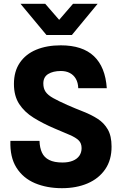

<svg xmlns="http://www.w3.org/2000/svg" viewBox="-20 -976 640 1006"><path d="M304.5 10Q225.5 10 163.2 -16.2Q101 -42.5 66.2 -97.5Q31.5 -152.5 34.5 -238H187Q188 -202 199.8 -176.5Q211.5 -151 237.8 -137.8Q264 -124.5 307.5 -124.5Q339 -124.5 361.5 -133.8Q384 -143 395.8 -160Q407.5 -177 407.5 -200Q407.5 -225.5 392.2 -240.5Q377 -255.5 345.5 -269Q314 -282.5 265.5 -303Q204.5 -329 156.2 -359Q108 -389 80.5 -431.2Q53 -473.5 53 -536Q53 -602 83.8 -647.2Q114.5 -692.5 169.8 -715.5Q225 -738.5 298.5 -738.5Q412 -738.5 472 -681.8Q532 -625 539.5 -514H390Q389 -543 377.5 -563Q366 -583 346 -593.5Q326 -604 299 -604Q258 -604 232.5 -588.2Q207 -572.5 207 -538.5Q207 -512.5 219 -495Q231 -477.5 258.8 -462Q286.5 -446.5 332.5 -426Q376 -407 417.5 -390.8Q459 -374.5 492 -353.2Q525 -332 544.8 -297.8Q564.5 -263.5 564.5 -208.5Q565 -138.5 531.5 -89.5Q498 -40.5 439.2 -15.2Q380.5 10 304.5 10ZM223.5 -792.5 87.5 -956H217L290 -872L362.5 -956H491.5L356.5 -792.5Z"/></svg>

Font: Spline Sans Mono
Style: Bold
Weight: 700
Designer: Eben Sorkin, Mirko Velimirovic
Foundry: Sorkin Type
Version: Version 1.004